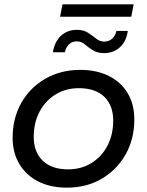

<svg xmlns="http://www.w3.org/2000/svg" viewBox="-20 -856 675 882"><path d="M287 6Q211 6 155.5 -22.5Q100 -51 69 -102.5Q38 -154 38 -223Q38 -313 78 -383.5Q118 -454 188.5 -494.5Q259 -535 349 -535Q424 -535 480 -507Q536 -479 566.5 -428Q597 -377 597 -307Q597 -217 557 -146.5Q517 -76 447.5 -35Q378 6 287 6ZM293 -78Q353 -78 400 -107Q447 -136 473.5 -186.5Q500 -237 500 -302Q500 -372 459 -411.5Q418 -451 342 -451Q283 -451 236 -422.5Q189 -394 162 -343.5Q135 -293 135 -227Q135 -158 176 -118Q217 -78 293 -78ZM458 -612Q427 -612 406 -625.5Q385 -639 369 -652.5Q353 -666 333 -666Q311 -666 297 -652.5Q283 -639 278 -616H223Q231 -665 260.5 -692Q290 -719 333 -719Q364 -719 384.5 -705.5Q405 -692 422 -678.5Q439 -665 458 -665Q482 -665 496 -679Q510 -693 515 -714H567Q561 -667 531.5 -639.5Q502 -612 458 -612ZM256 -779 267 -836H594L583 -779Z"/></svg>

Font: Montserrat Thin Medium
Style: Italic
Weight: 500
Italic angle: -11.3°
Version: Version 9.000